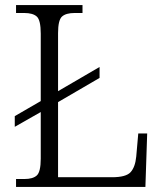

<svg xmlns="http://www.w3.org/2000/svg" viewBox="-20 -734 645 754"><path d="M43 0V-31H76Q109 -31 124.5 -45Q140 -59 140 -111V-294L38 -236V-278L140 -337V-602Q140 -655 124.5 -669Q109 -683 75 -683H43V-714H304V-683H273Q239 -683 223.5 -669Q208 -655 208 -604V-376L371 -471V-428L208 -333V-38H420Q475 -38 493 -58Q511 -78 515 -119L523 -210H558L551 0Z"/></svg>

Font: Noto Serif Hentaigana Light
Style: Regular
Weight: 300
Designer: Kazuhiro Yamada
Foundry: nipponia
Version: Version 1.000; ttfautohint (v1.8.4.7-5d5b)